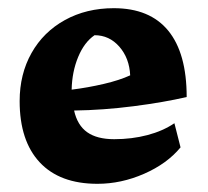

<svg xmlns="http://www.w3.org/2000/svg" viewBox="-20 -438 508 469"><path d="M28 -191Q28 -257 57 -308.5Q86 -360 138.5 -389Q191 -418 258 -418Q346 -418 391 -363Q436 -308 436 -201Q380 -188 306 -178.5Q232 -169 161 -168Q169 -132 193 -115Q217 -98 259 -98Q302 -98 340 -108Q378 -118 406 -137L421 -78Q388 -38 332 -13.5Q276 11 218 11Q126 11 77 -41.5Q28 -94 28 -191ZM298 -254Q296 -296 271.5 -324Q247 -352 211 -352Q186 -335 171 -299Q156 -263 155 -219Q195 -224 233.5 -233Q272 -242 298 -254Z"/></svg>

Font: Mirza
Style: Bold
Weight: 700
Designer: Arabic design by Kourosh Beigpour, Latin design by Eduardo Tunni, engineering by Lasse Fister
Version: Version 1.0010g